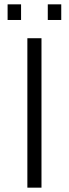

<svg xmlns="http://www.w3.org/2000/svg" viewBox="-20 -864 317 884"><path d="M15 0ZM106 0V-688H171V0ZM15 -772V-844H77V-772ZM200 -772V-844H262V-772Z"/></svg>

Font: Azeri Sans Light
Style: Regular
Weight: 300
Designer: Hector Gatti & Omnibus-Type (original fonts) / Cristiano Sobral (main changes and remastering)
Version: Version 1.000; ttfautohint (v1.6)